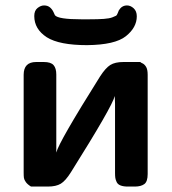

<svg xmlns="http://www.w3.org/2000/svg" viewBox="-20 -686 632 706"><path d="M106 -627Q106 -647 118 -656.5Q130 -666 142 -666Q155 -666 163.5 -659Q172 -652 177 -641L182 -630Q194 -615 279 -615H308Q341 -615 361.5 -616.5Q382 -618 392.5 -622Q403 -626 406.5 -628Q410 -630 413 -638Q416 -646 417 -648Q428 -666 447 -666Q460 -666 471.5 -655.5Q483 -645 483 -626Q483 -585 443 -553Q403 -521 300 -520Q198 -520 152 -549Q106 -579 106 -627ZM67 -52V-411Q67 -458 113 -458H141Q167 -458 177 -446.5Q187 -435 187 -412V-125Q196 -163 348 -405Q368 -436 385.5 -447Q403 -458 434 -458H496Q497 -456 504 -453Q511 -450 517 -440.5Q523 -431 523 -411V-46Q523 -18 510.5 -9Q498 0 476 0H450Q434 0 423.5 -4Q413 -8 409 -16.5Q405 -25 404 -32Q403 -39 403 -50V-304Q403 -309 402.5 -318.5Q402 -328 402 -333Q393 -295 241 -53Q221 -21 203.5 -10.5Q186 0 156 0H94Q81 -8 75 -16.5Q69 -25 68 -31.5Q67 -38 67 -52Z"/></svg>

Font: CMU Sans Serif
Style: Bold
Weight: 700
Version: Version 0.7.0